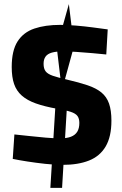

<svg xmlns="http://www.w3.org/2000/svg" viewBox="-20 -791 595 934"><path d="M225 123 253 -333 309 -329 282 123ZM281 -351 256 -561 315 -771 340 -566ZM285 11Q245 11 199.5 6Q154 1 112.5 -5.5Q71 -12 42 -18L50 -137Q81 -134 121 -129.5Q161 -125 202 -121.5Q243 -118 273 -118Q305 -118 325.5 -126Q346 -134 356 -150.5Q366 -167 366 -193Q366 -214 357 -226.5Q348 -239 324 -247Q300 -255 257 -262Q196 -273 154 -288Q112 -303 86 -326Q60 -349 48.5 -382.5Q37 -416 37 -465Q37 -545 65.5 -589.5Q94 -634 147 -652Q200 -670 273 -670Q307 -670 349.5 -666.5Q392 -663 433 -657.5Q474 -652 504 -648L497 -526Q468 -529 429 -532.5Q390 -536 352 -538.5Q314 -541 286 -541Q253 -541 232 -535Q211 -529 201.5 -515.5Q192 -502 192 -481Q192 -457 202 -444Q212 -431 236.5 -422.5Q261 -414 305 -404Q365 -390 406.5 -376Q448 -362 473.5 -341Q499 -320 510.5 -287Q522 -254 522 -204Q522 -126 494 -78.5Q466 -31 413 -10Q360 11 285 11Z"/></svg>

Font: Cairo Play ExtraBold
Style: Regular
Weight: 800
Version: Version 3.119